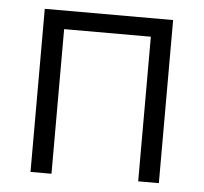

<svg xmlns="http://www.w3.org/2000/svg" viewBox="-43 -566 650 611"><g transform="rotate(5 281.5 -260.5)"><path d="M486 -521H76V0H143V-462H420V0H486Z"/></g></svg>

Font: Raleway Reg
Style: Regular
Weight: 400
Designer: Matt McInerney, Pablo Impallari, Rodrigo Fuenzalida
Foundry: Matt McInerney, Pablo Impallari, Rodrigo Fuenzalida
Version: Version 3.00 July 28, 2015